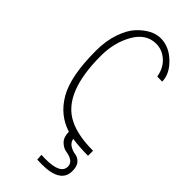

<svg xmlns="http://www.w3.org/2000/svg" viewBox="-284 -748 1000 1000"><g transform="rotate(45 215.5 -248.5)"><path d="M407 -545 370 -546Q361 -600 325.5 -631.5Q290 -663 246 -663Q172 -663 129 -587.5Q86 -512 86 -414Q86 -139 228 -70Q296 -36 407 -36V1Q341 1 290 -7Q295 17 314.5 28.5Q334 40 354 42.5Q374 45 390 62Q406 79 406 115Q406 203 268 203Q245 203 234 202L232 169Q242 170 263 170Q373 170 373 115Q373 75 311 66Q288 62 268 42Q248 22 248 -17Q154 -46 101.5 -137Q49 -228 49 -415Q49 -488 69 -546Q89 -604 119 -636Q180 -700 242 -700Q304 -700 355.5 -650Q407 -600 407 -545Z"/></g></svg>

Font: Bubbler One
Style: Regular
Weight: 400
Designer: Brenda Gallo (gbrenda1987@gmail.com)
Foundry: Brenda Gallo
Version: Version 1.003